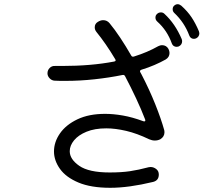

<svg xmlns="http://www.w3.org/2000/svg" viewBox="-20 -877 1040 914"><path d="M927 -728Q929 -722 929 -719Q929 -702 913 -694Q907 -692 904 -692Q887 -692 881 -708Q858 -770 809 -816Q802 -823 802 -833Q802 -843 808 -849Q816 -857 826 -857Q834 -857 843 -850Q873 -823 892 -794.5Q911 -766 927 -728ZM763 -811Q814 -764 845 -691Q847 -685 847 -681Q847 -664 831 -656Q825 -654 822 -654Q804 -654 798 -670Q776 -732 729 -774Q720 -782 720 -793Q720 -803 726 -809Q734 -818 746 -818Q756 -818 763 -811ZM733 -657Q743 -662 751 -662Q772 -662 782 -644Q787 -634 787 -625Q787 -605 769 -594Q744 -580 715 -567.5Q686 -555 653 -545Q643 -541 648 -533L653 -524Q691 -451 719 -381Q747 -311 762 -257Q763 -254 763 -248Q763 -226 743 -214Q731 -208 717 -208Q704 -208 690 -214Q632 -242 580.5 -254Q529 -266 486 -266Q431 -266 392 -250Q353 -234 332.5 -209Q312 -184 312 -157Q312 -119 357.5 -87.5Q403 -56 502 -56Q558 -56 598.5 -62Q639 -68 688 -81Q691 -82 697 -82Q711 -82 723.5 -72.5Q736 -63 736 -46Q736 -18 709 -11Q651 3 600 10Q549 17 505 17Q413 17 353.5 -8Q294 -33 265.5 -73Q237 -113 237 -156Q237 -201 265.5 -242Q294 -283 348.5 -309Q403 -335 480 -335Q520 -335 565.5 -327Q611 -319 662 -300Q664 -300 664.5 -299.5Q665 -299 666 -299Q674 -299 671 -308Q653 -355 628 -408.5Q603 -462 575 -515Q571 -522 563 -520Q499 -507 429.5 -499.5Q360 -492 293 -492Q280 -492 266.5 -492Q253 -492 239 -493Q226 -494 216 -504.5Q206 -515 206 -528Q206 -543 216.5 -553.5Q227 -564 242 -563H276Q414 -563 523 -584Q535 -586 528 -596Q506 -633 483.5 -665.5Q461 -698 439 -725Q431 -735 431 -747Q431 -764 446 -773Q459 -781 471 -781Q490 -781 502 -766Q526 -737 552 -698Q578 -659 605 -612Q609 -605 618 -608Q682 -628 733 -657Z"/></svg>

Font: Kiwi Maru
Style: Regular
Weight: 400
Designer: Hiroki-Chan
Version: Version 1.100